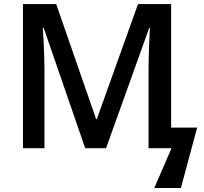

<svg xmlns="http://www.w3.org/2000/svg" viewBox="-20 -734 1012 951"><path d="M401.9 0 196.3 -596.2H191.9Q194.3 -569.3 196 -530.8Q197.8 -492.2 199 -455.1Q200.2 -418 200.2 -395.5V0H93.8V-713.9H258.3L456.1 -144H459.5L663.6 -713.9H827.6V-102.1H956.5L876 197.3H744.1L829.6 0H715.8V-401.4Q715.8 -419.4 716.6 -446Q717.3 -472.7 718.3 -501.7Q719.2 -530.8 720.5 -555.7Q721.7 -580.6 722.7 -595.2H718.8L505.4 0Z"/></svg>

Font: Open Sans SemiBold
Style: Regular
Weight: 600
Designer: Monotype Design Team
Foundry: Monotype Imaging Inc.
Version: Version 3.003; ttfautohint (v1.8.4)